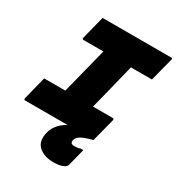

<svg xmlns="http://www.w3.org/2000/svg" viewBox="-241 -835 1122 1219"><g transform="rotate(30 320.0 -225.0)"><path d="M150 -700H653Q665 -700 661 -689Q650 -646 639 -604Q628 -562 617 -518H463Q456 -490 450 -466Q433 -395 415 -324Q397 -253 379 -182H523Q534 -182 532 -171Q521 -128 510 -86Q499 -44 488 0Q484 1 477 3.5Q470 6 461 8Q417 21 398 34.5Q379 48 375 67Q369 95 402 95Q426 95 444 88H464Q461 99 458 111.5Q455 124 449 147.5Q443 171 431 217Q427 230 403 240Q379 250 337 250Q272 250 232.5 217.5Q193 185 204 122Q210 84 233.5 53Q257 22 298 0H-14Q-19 0 -21 -3.5Q-23 -7 -22 -11Q-11 -55 -0.5 -97Q10 -139 21 -182H176Q180 -198 184 -214Q188 -230 192 -245Q209 -313 226.5 -381.5Q244 -450 261 -518H115Q109 -518 107.5 -521.5Q106 -525 107 -529Q118 -573 128.5 -615Q139 -657 150 -700Z"/></g></svg>

Font: Recursive Mn Lnr St Blk
Style: Italic
Weight: 900
Italic angle: -15°
Monospace: yes
Version: Version 1.079;hotconv 1.0.112;makeotfexe 2.5.65598; ttfautoh